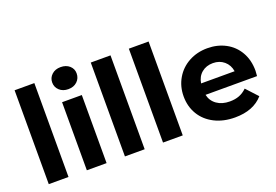

<svg xmlns="http://www.w3.org/2000/svg" viewBox="-106 -1102 2048 1426"><g transform="rotate(-20 917.5 -389.5)"><path d="M72 -742H228V0H72Z M373 -538H529V0H373ZM354 -700Q354 -737 381 -762Q408 -787 451 -787Q494 -787 521 -763Q548 -739 548 -703Q548 -664 521 -638.5Q494 -613 451 -613Q408 -613 381 -638Q354 -663 354 -700Z M674 -742H830V0H674Z M975 -742H1131V0H975Z M1800 -225H1393Q1404 -175 1445 -146Q1486 -117 1547 -117Q1589 -117 1621.5 -129.5Q1654 -142 1682 -169L1765 -79Q1689 8 1543 8Q1452 8 1382 -27.5Q1312 -63 1274 -126Q1236 -189 1236 -269Q1236 -348 1273.5 -411.5Q1311 -475 1376.5 -510.5Q1442 -546 1523 -546Q1602 -546 1666 -512Q1730 -478 1766.5 -414.5Q1803 -351 1803 -267Q1803 -264 1800 -225ZM1391 -316H1656Q1648 -367 1612 -397.5Q1576 -428 1524 -428Q1471 -428 1435 -398Q1399 -368 1391 -316Z"/></g></svg>

Font: mBank
Style: Bold
Weight: 700
Designer: Julieta Ulanovsky
Foundry: Julieta Ulanovsky
Version: Version 7.200